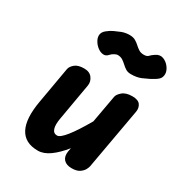

<svg xmlns="http://www.w3.org/2000/svg" viewBox="-184 -904 967 1036"><g transform="rotate(30 299.0 -386.0)"><path d="M204.5 9Q123 9 92 -50.2Q61 -109.5 81.5 -225L121 -451Q124 -467.5 143 -484Q162 -500.5 200.5 -500.5Q235 -500.5 251.2 -478.2Q267.5 -456 263 -430.5L223.5 -203.5Q215.5 -160 223.2 -136.8Q231 -113.5 253.5 -113.5Q272.5 -113.5 306 -155.8Q339.5 -198 385.5 -278L416 -447.5Q418.5 -464 439.5 -482.2Q460.5 -500.5 500.5 -500.5Q537.5 -500.5 550.5 -482Q563.5 -463.5 559 -438L491.5 -60Q490.5 -52 482.8 -37.5Q475 -23 457.8 -11.5Q440.5 0 410 0Q376 0 359.8 -18.2Q343.5 -36.5 348.5 -68.5L353 -92Q314.5 -44 277.2 -17.5Q240 9 204.5 9ZM432.5 -599.5Q413.5 -599.5 400.2 -607.8Q387 -616 375.8 -626.8Q364.5 -637.5 351.5 -645.8Q338.5 -654 320 -654Q313 -654 300.5 -647.2Q288 -640.5 279.5 -630.5Q267 -616 249.8 -617.5Q232.5 -619 216.5 -630.8Q200.5 -642.5 189.8 -659.8Q179 -677 179 -694Q179 -714.5 198.5 -730.5Q218 -746.5 236 -754.5Q251 -761.5 273.2 -770.5Q295.5 -779.5 323 -779.5Q345 -779.5 359.2 -771.2Q373.5 -763 385 -752.2Q396.5 -741.5 409.5 -733.2Q422.5 -725 441 -725Q460.5 -725 468.8 -734.5Q477 -744 494 -755Q517.5 -771 540.5 -762Q563.5 -753 578.5 -732.2Q593.5 -711.5 593.5 -692Q593.5 -671 580.5 -658.2Q567.5 -645.5 536.5 -629.5Q520 -621 494.8 -610.2Q469.5 -599.5 432.5 -599.5Z"/></g></svg>

Font: Edu AU VIC WA NT Pre
Style: Bold
Weight: 700
Designer: Tina and Corey Anderson, Eben Sorkin, Mirko Velimirovic
Foundry: Google for Education
Version: Version 1.001